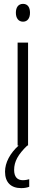

<svg xmlns="http://www.w3.org/2000/svg" viewBox="-20 -752 234 992"><path d="M99 -732C74 -732 62 -713 62 -686C62 -659 75 -640 99 -640C122 -640 135 -658 135 -686C135 -713 124 -732 99 -732ZM53 126C53 83 73 46 121 0H125V-532H71V0H76C32 40 6 88 6 135C6 190 36 220 90 220C107 220 121 217 131 213V174C124 176 112 179 98 179C69 179 53 161 53 126Z"/></svg>

Font: Noto Sans Devanagari UI ExtraCondensed Light
Style: Regular
Weight: 300
Width: 2
Designer: Jelle Bosma - Monotype Design Team
Foundry: Monotype Imaging Inc.
Version: Version 2.004